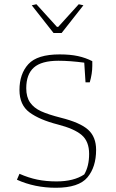

<svg xmlns="http://www.w3.org/2000/svg" viewBox="-20 -877 548 907"><path d="M130 -852 152 -857 249 -750H255L352 -857L374 -852L271 -721H233ZM60 -28 72 -56Q115 -37 156.5 -28.5Q198 -20 247 -20Q329 -20 378 -53Q401 -92 401 -150Q401 -209 366 -239Q331 -269 253 -289Q167 -311 119.5 -346Q72 -381 72 -452Q72 -528 114 -574Q156 -620 262 -620Q312 -620 348.5 -612Q385 -604 416 -588V-566Q416 -529 404 -488H384L378 -581Q310 -590 256 -590Q176 -590 140 -558Q104 -526 104 -460Q104 -419 122 -393Q140 -367 174 -351.5Q208 -336 267 -321Q359 -298 396.5 -264Q434 -230 434 -169Q434 -88 393 -39Q352 10 244 10Q144 10 60 -28Z"/></svg>

Font: Athiti ExtraLight
Style: Regular
Weight: 275
Designer: CadsonDemak Team
Foundry: CadsonDemak
Version: Version 1.033